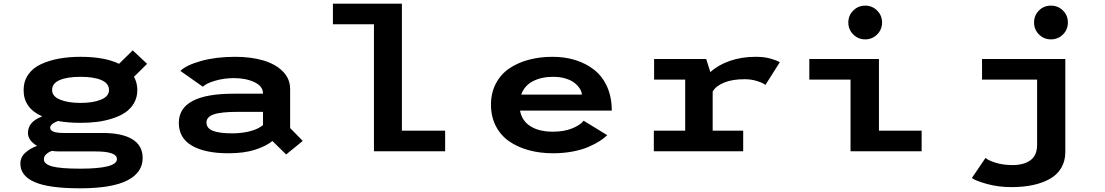

<svg xmlns="http://www.w3.org/2000/svg" viewBox="-20 -820 5990 1041"><path d="M417 -154Q349 -154 294 -164Q252 -147.5 252 -127.5Q252 -99 325.5 -99H537Q641.5 -99 697.5 -65Q753.5 -31 753.5 37Q753.5 115.5 670.2 158.2Q587 201 413.5 201Q245 201 167.8 167.2Q90.5 133.5 90.5 67.5Q90.5 32 117.2 8Q144 -16 181 -29Q131.5 -58.5 131.5 -99.5Q131.5 -160 209 -189Q108 -233.5 108 -331Q108 -379.5 133 -415.5Q158 -451.5 202.2 -472Q246.5 -492.5 300 -502.2Q353.5 -512 417 -512Q546.5 -512 625.5 -474L699.5 -547L777.5 -474L706.5 -403.5Q724.5 -371.5 724.5 -331Q724.5 -292 706.5 -261Q688.5 -230 659.2 -210.2Q630 -190.5 589.2 -177.5Q548.5 -164.5 506.2 -159.2Q464 -154 417 -154ZM417 -262Q484.5 -262 527.8 -279.8Q571 -297.5 571 -332Q571 -368 529.8 -385.8Q488.5 -403.5 417 -403.5Q344.5 -403.5 303.5 -385.8Q262.5 -368 262.5 -332Q262.5 -297.5 305.8 -279.8Q349 -262 417 -262ZM218 44Q218 70 263 82.2Q308 94.5 414.5 94.5Q614 94.5 614 42.5Q614 1 497.5 1H299.5Q280 1 261.5 -2Q242 5 230 16.8Q218 28.5 218 44Z M1255.5 -512Q1340.5 -512 1407 -492.5Q1473.5 -473 1513.2 -433Q1553 -393 1553 -338V-126L1621.5 -56L1531.5 17.5L1457 -55.5Q1423.5 -28 1364 -8.5Q1304.5 11 1218 11Q1091 11 1020.2 -30.5Q949.5 -72 949.5 -153.5Q949.5 -312 1247 -312H1406V-312.5Q1406 -352.5 1359.5 -374.5Q1313 -396.5 1248 -396.5Q1196 -396.5 1148 -382.8Q1100 -369 1079.5 -350L958 -435.5Q989 -466.5 1069.5 -489.2Q1150 -512 1255.5 -512ZM1238.5 -97Q1293 -97 1337.5 -109Q1382 -121 1406 -142V-213.5H1268Q1178 -213.5 1138.8 -199.8Q1099.5 -186 1099.5 -156Q1099.5 -124.5 1134.2 -110.8Q1169 -97 1238.5 -97Z M2159 -111.5H2393.5V0H2007.5V-688.5H1785V-800H2159Z M3272.5 -87Q3255.5 -70.5 3231.2 -55Q3207 -39.5 3171.2 -23.8Q3135.5 -8 3085.2 1.5Q3035 11 2978 11Q2907 11 2846.2 -5.8Q2785.5 -22.5 2739.8 -54.5Q2694 -86.5 2668 -137.2Q2642 -188 2642 -252.5Q2642 -316.5 2668.5 -367Q2695 -417.5 2741 -448.8Q2787 -480 2846.8 -496Q2906.5 -512 2976 -512Q3043 -512 3100.5 -494Q3158 -476 3202.2 -441Q3246.5 -406 3271.8 -349.5Q3297 -293 3297 -220.5H2799.5Q2809.5 -165 2856 -135.5Q2902.5 -106 2978 -106Q3037 -106 3081.2 -123.5Q3125.5 -141 3144.5 -165.5ZM2979.5 -403.5Q2915 -403.5 2869 -379.5Q2823 -355.5 2806 -307H3135Q3134 -322.5 3124.2 -338.5Q3114.5 -354.5 3096.2 -369.5Q3078 -384.5 3047.5 -394Q3017 -403.5 2979.5 -403.5Z M3844 -111.5H4009.5V0H3525V-111.5H3695V-388.5H3526.5V-500H3809L3831.5 -429Q3873 -467.5 3936.8 -489.8Q4000.5 -512 4077.5 -512Q4124.5 -512 4159.5 -501.8Q4194.5 -491.5 4208 -482.5L4130 -359.5Q4119.5 -369 4087.2 -379.8Q4055 -390.5 4017 -390.5Q3950 -390.5 3905 -371.8Q3860 -353 3844 -323Z M4735.8 -633.2Q4709 -606.5 4671 -606.5Q4633 -606.5 4606.2 -633.2Q4579.5 -660 4579.5 -698Q4579.5 -736 4606.2 -762.8Q4633 -789.5 4671 -789.5Q4709 -789.5 4735.8 -762.8Q4762.5 -736 4762.5 -698Q4762.5 -660 4735.8 -633.2ZM4745.5 -111.5H4977V0H4591.5V-388.5H4368V-500H4745.5Z M5678 -606.5Q5640 -606.5 5613.2 -633.2Q5586.5 -660 5586.5 -698Q5586.5 -736.5 5613 -763Q5639.5 -789.5 5678 -789.5Q5716.5 -789.5 5743.2 -763Q5770 -736.5 5770 -698Q5770 -659.5 5743.2 -633Q5716.5 -606.5 5678 -606.5ZM5756 -500V4Q5756 53 5734.2 90Q5712.5 127 5672.8 149.5Q5633 172 5580.8 183.2Q5528.5 194.5 5464 194.5Q5392.5 194.5 5330.5 177.2Q5268.5 160 5249.5 145L5323.5 36Q5336 49 5377.2 62Q5418.5 75 5469.5 75Q5531 75 5567 48.8Q5603 22.5 5603 -34.5V-388.5H5304.5V-500Z"/></svg>

Font: League Mono Wide SemiBold
Style: Regular
Weight: 600
Width: 8
Designer: Tyler Finck
Foundry: The League of Moveable Type / Tyler Finck
Version: Version 2.210